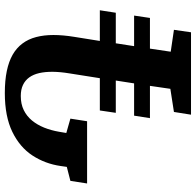

<svg xmlns="http://www.w3.org/2000/svg" viewBox="-28 -764 792 776"><g transform="rotate(-90 368.0 -376.0)"><path d="M292.5 0 303.5 -69 397 -83.5 409 -166H278.5L288.5 -230H419L430.5 -304H300L309.5 -368.5H440L459.5 -492Q465.5 -528.5 465.8 -559.2Q466 -590 460.5 -613.8Q455 -637.5 443 -654Q431 -670.5 412.5 -679.2Q394 -688 368 -688Q335.5 -688 311 -676Q286.5 -664 269 -642.8Q251.5 -621.5 240.2 -593.5Q229 -565.5 223.5 -533.5L218.5 -504L276.5 -487.5L266 -420H14.5L25 -487.5L81.5 -502L85 -526.5Q94 -589.5 127.5 -640.8Q161 -692 223.2 -722.2Q285.5 -752.5 380 -752.5Q430.5 -752.5 469 -744.5Q507.5 -736.5 535 -720.8Q562.5 -705 580.2 -681.2Q598 -657.5 606.2 -626Q614.5 -594.5 614.5 -556Q614.5 -517.5 607 -471.5L590.5 -368.5H714.5L704.5 -304H581L569.5 -230H693L683.5 -166H559.5L547 -82L635.5 -69L625.5 0Z"/></g></svg>

Font: Merriweather 28pt ExtraBold
Style: Italic
Weight: 800
Italic angle: -7.8°
Version: Version 2.101